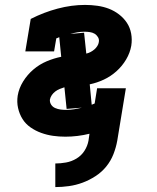

<svg xmlns="http://www.w3.org/2000/svg" viewBox="-20 -548 640 781"><path d="M205 213V117Q226 117 248.5 113Q271 109 291 97Q311 85 323.5 65.5Q336 46 340 24L344 -4Q320 2 295 5Q270 8 246 8Q220 8 195.5 4.5Q171 1 147.5 -7.5Q124 -16 104 -30Q84 -44 71.5 -64Q59 -84 53.5 -108.5Q48 -133 52 -159Q57 -189 74 -216.5Q91 -244 115.5 -265Q140 -286 169.5 -298.5Q199 -311 229 -317L221 -397Q218 -395 215 -394Q212 -393 209 -392L200 -339H83L105 -471Q158 -498 214.5 -513Q271 -528 326 -528Q351 -528 376 -524.5Q401 -521 423 -512.5Q445 -504 464 -489.5Q483 -475 496 -455.5Q509 -436 513.5 -411.5Q518 -387 514 -362Q509 -333 493 -306Q477 -279 453.5 -258Q430 -237 402 -224Q374 -211 345 -205L353 -122Q356 -123 359 -124.5Q362 -126 365 -127L375 -189H492L457 24Q452 52 441.5 79Q431 106 412.5 129Q394 152 368.5 168.5Q343 185 316 195Q289 205 260.5 209Q232 213 205 213ZM331 -330Q340 -332 348.5 -336.5Q357 -341 364 -347Q371 -353 376 -361Q381 -369 382 -377Q384 -388 378.5 -397Q373 -406 364.5 -411Q356 -416 345 -417.5Q334 -419 323 -419Q309 -419 294.5 -416.5Q280 -414 266 -410L322 -415ZM249 -101Q265 -101 281 -103.5Q297 -106 313 -110L251 -105L242 -193Q232 -190 222.5 -186Q213 -182 205 -176Q197 -170 191 -161.5Q185 -153 183 -143Q182 -132 188 -122.5Q194 -113 204.5 -108.5Q215 -104 226 -102.5Q237 -101 249 -101Z"/></svg>

Font: Iosevka Etoile Heavy
Style: Italic
Weight: 900
Italic angle: -9°
Designer: Belleve Invis
Foundry: Belleve Invis
Version: Version 22.1.2; ttfautohint (v1.8.4)